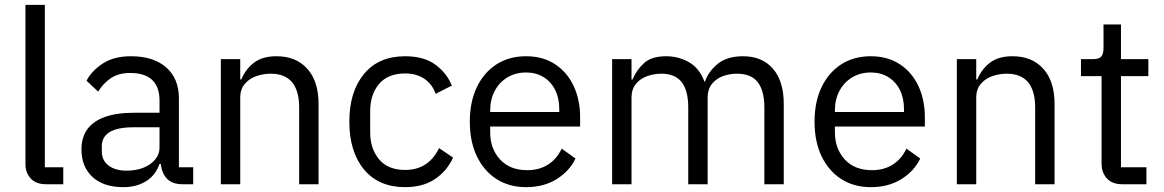

<svg xmlns="http://www.w3.org/2000/svg" viewBox="-20 -760 4801 792"><path d="M241 0H170Q129 0 107 -23.5Q85 -47 85 -83V-740H165V-70H241Z M777 0H732Q700 0 680 -13.5Q660 -27 651 -51Q642 -75 642 -106V-113L673 -84H638Q622 -37 582.5 -12.5Q543 12 489 12Q407 12 361.5 -30Q316 -72 316 -144Q316 -193 340 -226.5Q364 -260 412.5 -277.5Q461 -295 536 -295H638V-346Q638 -401 608 -430Q578 -459 516 -459Q470 -459 438 -438Q406 -417 385 -382L337 -427Q358 -468 404 -498Q450 -528 520 -528Q613 -528 665.5 -482Q718 -436 718 -354V-70H777ZM638 -235H532Q464 -235 432 -215Q400 -195 400 -157V-136Q400 -98 428 -77Q456 -56 502 -56Q542 -56 572.5 -68.5Q603 -81 620.5 -102.5Q638 -124 638 -150Z M971 0H891V-516H971V-432H975Q994 -476 1028.5 -502Q1063 -528 1121 -528Q1201 -528 1247.5 -476.5Q1294 -425 1294 -331V0H1214V-317Q1214 -386 1184.5 -421Q1155 -456 1097 -456Q1065 -456 1036 -445.5Q1007 -435 989 -413Q971 -391 971 -358Z M1651 12Q1542 12 1481.5 -61Q1421 -134 1421 -258Q1421 -382 1481.5 -455Q1542 -528 1651 -528Q1728 -528 1775 -494Q1822 -460 1844 -407L1777 -373Q1763 -413 1730.5 -435Q1698 -457 1651 -457Q1580 -457 1543.5 -413.5Q1507 -370 1507 -302V-214Q1507 -147 1543.5 -103Q1580 -59 1651 -59Q1700 -59 1735 -82Q1770 -105 1791 -149L1849 -110Q1824 -55 1774.5 -21.5Q1725 12 1651 12Z M2150 12Q2080 12 2028 -21.5Q1976 -55 1947 -115.5Q1918 -176 1918 -258Q1918 -340 1947 -400.5Q1976 -461 2028 -494.5Q2080 -528 2150 -528Q2219 -528 2269 -495.5Q2319 -463 2346 -406Q2373 -349 2373 -276V-238H2002V-214Q2002 -147 2042.5 -102.5Q2083 -58 2155 -58Q2204 -58 2240.5 -81Q2277 -104 2297 -147L2354 -106Q2329 -54 2276 -21Q2223 12 2150 12ZM2150 -461Q2107 -461 2073.5 -441Q2040 -421 2021 -385.5Q2002 -350 2002 -305V-298H2287V-309Q2287 -355 2270 -389Q2253 -423 2222 -442Q2191 -461 2150 -461Z M2585 0H2505V-516H2585V-432H2589Q2606 -472 2637 -500Q2668 -528 2728 -528Q2779 -528 2822 -503.5Q2865 -479 2886 -423H2888Q2902 -465 2940.5 -496.5Q2979 -528 3045 -528Q3124 -528 3168.5 -476.5Q3213 -425 3213 -331V0H3133V-317Q3133 -385 3106 -420.5Q3079 -456 3020 -456Q2989 -456 2961 -445.5Q2933 -435 2916 -413Q2899 -391 2899 -358V0H2819V-317Q2819 -386 2792 -421Q2765 -456 2708 -456Q2677 -456 2648.5 -445.5Q2620 -435 2602.5 -413Q2585 -391 2585 -358Z M3572 12Q3502 12 3450 -21.5Q3398 -55 3369 -115.5Q3340 -176 3340 -258Q3340 -340 3369 -400.5Q3398 -461 3450 -494.5Q3502 -528 3572 -528Q3641 -528 3691 -495.5Q3741 -463 3768 -406Q3795 -349 3795 -276V-238H3424V-214Q3424 -147 3464.5 -102.5Q3505 -58 3577 -58Q3626 -58 3662.5 -81Q3699 -104 3719 -147L3776 -106Q3751 -54 3698 -21Q3645 12 3572 12ZM3572 -461Q3529 -461 3495.5 -441Q3462 -421 3443 -385.5Q3424 -350 3424 -305V-298H3709V-309Q3709 -355 3692 -389Q3675 -423 3644 -442Q3613 -461 3572 -461Z M4007 0H3927V-516H4007V-432H4011Q4030 -476 4064.5 -502Q4099 -528 4157 -528Q4237 -528 4283.5 -476.5Q4330 -425 4330 -331V0H4250V-317Q4250 -386 4220.5 -421Q4191 -456 4133 -456Q4101 -456 4072 -445.5Q4043 -435 4025 -413Q4007 -391 4007 -358Z M4709 0H4609Q4568 0 4546 -24Q4524 -48 4524 -85V-446H4439V-516H4487Q4513 -516 4522.5 -526.5Q4532 -537 4532 -563V-659H4604V-516H4717V-446H4604V-70H4709Z"/></svg>

Font: IBM Plex Sans
Style: Regular
Weight: 400
Designer: Mike Abbink, Paul van der Laan, Pieter van Rosmalen
Foundry: Bold Monday
Version: Version 3.201